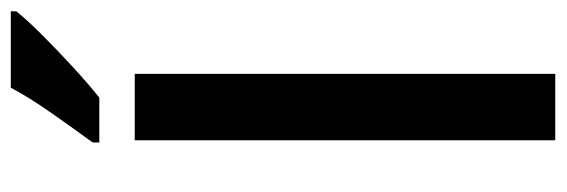

<svg xmlns="http://www.w3.org/2000/svg" viewBox="-358 -666 1024 347"><g transform="rotate(-90 153.5 -492.0)"><path d="M194 0H74V-760H194ZM307 -974Q292 -955 264 -927Q236 -899 205.5 -871Q175 -843 151 -824H70V-836Q94 -869 122.5 -909.5Q151 -950 169 -984H307Z"/></g></svg>

Font: Noto Sans Malayalam SemiCondensed SemiBold
Style: Regular
Weight: 600
Width: 4
Designer: Jelle Bosma - Monotype Design Team
Foundry: Monotype Imaging Inc.
Version: Version 2.104; ttfautohint (v1.8.4.7-5d5b)